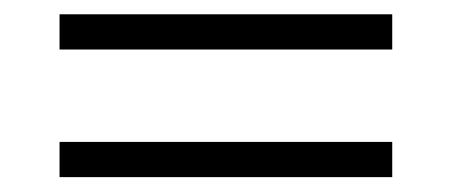

<svg xmlns="http://www.w3.org/2000/svg" viewBox="-20 -429 626 266"><path d="M62.5 -409.2H523.4V-360.4H62.5ZM62.5 -232.4H523.4V-183.6H62.5Z"/></svg>

Font: Thabit
Style: Regular
Weight: 500
Designer: Regenerated by Nadim Shaikli
Foundry: MAK Alagha
Version: 0.01